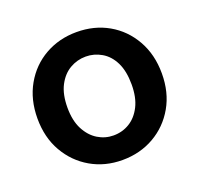

<svg xmlns="http://www.w3.org/2000/svg" viewBox="-97 -615 763 734"><g transform="rotate(-20 284.0 -248.0)"><path d="M283 12Q212 12 155 -21Q98 -54 64.5 -112.5Q31 -171 31 -248Q31 -325 64.5 -384Q98 -443 155.5 -475.5Q213 -508 284 -508Q356 -508 413 -475.5Q470 -443 503.5 -384Q537 -325 537 -248Q537 -171 503.5 -112.5Q470 -54 412.5 -21Q355 12 283 12ZM283 -88Q319 -88 348.5 -106Q378 -124 396 -159.5Q414 -195 414 -248Q414 -302 396.5 -337.5Q379 -373 349 -390.5Q319 -408 285 -408Q250 -408 220 -390.5Q190 -373 171.5 -337.5Q153 -302 153 -248Q153 -195 171.5 -159.5Q190 -124 219.5 -106Q249 -88 283 -88Z"/></g></svg>

Font: DM Sans 36pt SemiBold
Style: Regular
Weight: 600
Designer: Colophon Foundry, Jonny Pinhorn
Foundry: Colophon Foundry
Version: Version 4.004;gftools[0.9.30]